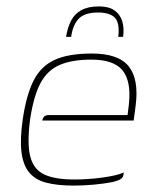

<svg xmlns="http://www.w3.org/2000/svg" viewBox="-20 -572 476 599"><path d="M210 7Q159 7 124.5 -2Q90 -11 71 -34Q52 -57 47 -97.5Q42 -138 51 -200Q62 -275 84.5 -320Q107 -365 150 -385Q193 -405 267 -405Q350 -405 382 -364.5Q414 -324 403 -241L397 -196H112Q113 -203 117.5 -208Q122 -213 132 -213H378L382 -246Q390 -317 363 -351.5Q336 -386 265 -386Q205 -386 166.5 -369.5Q128 -353 106.5 -313Q85 -273 74 -200Q64 -124 74.5 -83.5Q85 -43 118.5 -27.5Q152 -12 212 -12Q232 -12 254.5 -13.5Q277 -15 299 -18Q321 -21 338.5 -25Q356 -29 366 -34L365 -26Q364 -19 357.5 -14Q351 -9 331 -4Q305 1 273.5 4Q242 7 210 7ZM289 -552Q319 -552 336.5 -540Q354 -528 361 -507Q368 -486 364 -457H349Q354 -501 338 -517Q322 -533 286 -533Q244 -533 225.5 -513.5Q207 -494 202 -457H186Q191 -487 202 -508Q213 -529 234 -540.5Q255 -552 289 -552Z"/></svg>

Font: Genos Thin Thin
Style: Italic
Weight: 250
Italic angle: -8°
Version: Version 1.010